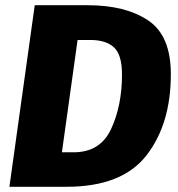

<svg xmlns="http://www.w3.org/2000/svg" viewBox="-20 -715 683 735"><path d="M634 -431Q634 -240 540.5 -120Q447 0 235 0H16L113 -695H316Q460 -695 547 -637Q634 -579 634 -431ZM277 -562 217 -132H262Q364 -132 405.5 -221.5Q447 -311 447 -430Q447 -505 416.5 -533.5Q386 -562 325 -562Z"/></svg>

Font: Trujillo ExtraBold
Style: Italic
Weight: 800
Italic angle: -8°
Designer: Fira Sans original fonts by bBox Type GmbH, Carrois Corporate GbR, & Edenspiekermann AG / Changes by Cristiano Sobral
Foundry: Fira Sans original fonts by bBox Type GmbH, Carrois Corporate GbR, & Edenspiekermann AG / Changes by Cristiano Sobral
Version: Version 4.301;July 28, 2020;FontCreator 13.0.0.2655 64-bit